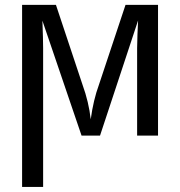

<svg xmlns="http://www.w3.org/2000/svg" viewBox="-20 -548 728 776"><path d="M384.3 0H309.6L151.4 -464.4Q154.3 -388.2 154.3 -353.5V207.5H69.3V-528.3H206.1L313.5 -205.6Q338.9 -135.7 346.7 -65.9Q357.4 -144.5 379.9 -205.6L487.3 -528.3H618.7V0H534.2V-353.5L535.6 -409.2L538.1 -465.3Z"/></svg>

Font: Arial
Style: Regular
Weight: 400
Designer: Steve Matteson
Foundry: Ascender Corporation
Version: Version 2.00.3